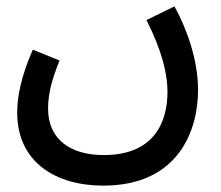

<svg xmlns="http://www.w3.org/2000/svg" viewBox="-20 -353 694 603"><path d="M34 1C34 156 155 230 304 230C541 230 602 56 602 -70C602 -165 567 -262 528 -333L440 -290C491 -189 506 -117 506 -65C506 32 463 134 306 134C200 134 131 84 131 -12C131 -57 142 -101 167 -163L83 -197C45 -110 34 -47 34 1Z"/></svg>

Font: Noto Sans Arabic SemCond Med
Style: Regular
Weight: 500
Width: 4
Designer: Monotype Design Team, Nadine Chahine, Nizar Qandah and Khaled Hosny
Foundry: Monotype Imaging Inc.
Version: Version 2.012